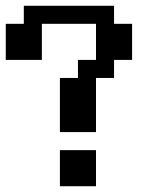

<svg xmlns="http://www.w3.org/2000/svg" viewBox="-20 -645 540 665"><path d="M0 -562.5H62.5V-625H375V-562.5H437.5V-437.5H375V-375H312.5V-187.5H187.5V-375H250V-437.5H312.5V-562.5H125V-437.5H0ZM187.5 -125H312.5V0H187.5Z"/></svg>

Font: NeoDunggeunmo Code
Style: Regular
Weight: 400
Monospace: yes
Version: Version 1.600